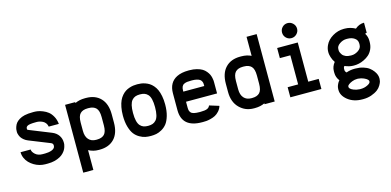

<svg xmlns="http://www.w3.org/2000/svg" viewBox="-80 -1193 3834 1881"><g transform="rotate(-15 1837.0 -253.0)"><path d="M267.6 -409.7H257.8Q223.6 -409.7 202.1 -406.7Q180.7 -403.8 171.1 -397.5Q161.6 -391.1 158.9 -385Q156.2 -378.9 156.2 -369.6V-364.3Q156.2 -359.4 174.3 -353L387.2 -267.6Q427.7 -251 449.5 -219Q471.2 -187 471.2 -147V-140.1Q471.2 -134.8 470.2 -127Q469.2 -119.1 464.6 -104Q460 -88.9 452.1 -75Q444.3 -61 429 -44.9Q413.6 -28.8 393.1 -17.6Q339.4 12.2 267.6 12.2H240.7Q212.9 12.2 183.8 4.2Q154.8 -3.9 128.7 -19.5Q102.5 -35.2 82 -56.4Q61.5 -77.6 49.3 -105.7Q37.1 -133.8 37.1 -164.6H139.6Q139.6 -140.6 167.2 -115.5Q194.8 -90.3 240.7 -90.3H267.6Q283.7 -90.3 300.3 -92.8Q316.9 -95.2 332.8 -100.8Q348.6 -106.4 358.6 -116.5Q368.7 -126.5 368.7 -140.1V-147Q368.7 -164.6 349.1 -172.9L138.2 -257.3Q115.7 -266.1 99.1 -279.8Q82.5 -293.5 74.2 -305.7Q65.9 -317.9 60.8 -331.5Q55.7 -345.2 54.7 -352.1Q53.7 -358.9 53.7 -363.8V-369.6Q53.7 -380.4 54.9 -391.1Q56.2 -401.9 62.7 -420.4Q69.3 -439 80.8 -453.6Q92.3 -468.3 115.2 -482.7Q138.2 -497.1 169.9 -504.4Q204.1 -512.2 257.8 -512.2H267.6Q284.7 -512.2 305.2 -508.8Q325.7 -505.4 354.2 -494.1Q382.8 -482.9 406.2 -464.6Q429.7 -446.3 448.2 -412.8Q466.8 -379.4 471.2 -335.4H368.7Q365.7 -356 354.2 -371.3Q342.8 -386.7 326.9 -394.5Q311 -402.3 295.9 -406Q280.8 -409.7 267.6 -409.7Z M681.2 -208.5Q681.2 -151.4 708.7 -120.8Q736.3 -90.3 782.7 -90.3H792.5Q842.3 -90.3 867.9 -116.2Q893.6 -142.1 893.6 -208.5V-291.5Q893.6 -357.4 867.9 -383.5Q842.3 -409.7 792.5 -409.7H782.7Q732.9 -409.7 707 -383.5Q681.2 -357.4 681.2 -291.5ZM681.2 188H578.6V-500H681.2V-490.7Q725.1 -512.2 782.7 -512.2H792.5Q887.7 -512.2 941.9 -454.8Q996.1 -397.5 996.1 -291.5V-208.5Q996.1 -101.6 941.9 -44.7Q887.7 12.2 792.5 12.2H782.7Q727.5 12.2 681.2 -13.2Z M1526.9 -250.5Q1526.9 -185.5 1512.5 -136.5Q1498 -87.4 1476.6 -59.8Q1455.1 -32.2 1424.8 -15.1Q1394.5 2 1368.2 7.1Q1341.8 12.2 1312.5 12.2Q1283.2 12.2 1256.8 7.1Q1230.5 2 1200.2 -15.1Q1169.9 -32.2 1148.4 -59.8Q1127 -87.4 1112.5 -136.5Q1098.1 -185.5 1098.1 -250.5Q1098.1 -297.4 1105.7 -335.9Q1113.3 -374.5 1125.5 -401.1Q1137.7 -427.7 1155.5 -448Q1173.3 -468.3 1191.9 -480.2Q1210.4 -492.2 1232.7 -499.5Q1254.9 -506.8 1273.4 -509.3Q1292 -511.7 1312.5 -511.7Q1332.5 -511.7 1351.6 -509.3Q1370.6 -506.8 1392.6 -499.3Q1414.6 -491.7 1433.1 -480Q1451.7 -468.3 1469.5 -448Q1487.3 -427.7 1499.5 -401.1Q1511.7 -374.5 1519.3 -335.9Q1526.9 -297.4 1526.9 -250.5ZM1312.5 -409.2Q1284.7 -409.2 1264.9 -401.9Q1245.1 -394.5 1230.2 -376.7Q1215.3 -358.9 1208 -327.6Q1200.7 -296.4 1200.7 -250.5Q1200.7 -202.1 1208.7 -169.7Q1216.8 -137.2 1232.4 -120.4Q1248 -103.5 1267.1 -96.9Q1286.1 -90.3 1312.5 -90.3Q1339.4 -90.3 1358.4 -97.2Q1377.4 -104 1393.1 -121.1Q1408.7 -138.2 1416.5 -170.4Q1424.3 -202.6 1424.3 -250.5Q1424.3 -297.9 1416.5 -330.1Q1408.7 -362.3 1393.1 -379.2Q1377.4 -396 1358.4 -402.6Q1339.4 -409.2 1312.5 -409.2Z M1842.3 -512.2Q1883.3 -512.2 1916.7 -503.4Q1950.2 -494.6 1970.9 -481.9Q1991.7 -469.2 2006.8 -450.7Q2022 -432.1 2029.3 -416.5Q2036.6 -400.9 2040.8 -381.8Q2044.9 -362.8 2045.4 -353.8Q2045.9 -344.7 2045.9 -335.4V-222.7H1731V-164.6Q1731 -146 1733.9 -134.5Q1736.8 -123 1746.3 -111.8Q1755.9 -100.6 1777.1 -95.5Q1798.3 -90.3 1832.5 -90.3H1842.3Q1889.6 -90.3 1911.1 -99.9Q1932.6 -109.4 1939 -129.4L2036.6 -99.1Q2027.8 -69.3 2007.8 -47.4Q1987.8 -25.4 1966.6 -14.4Q1945.3 -3.4 1918.5 3.2Q1891.6 9.8 1875.2 11Q1858.9 12.2 1842.3 12.2H1832.5Q1628.4 12.2 1628.4 -164.6V-335.4Q1628.4 -445.3 1713.4 -488.3Q1761.2 -512.2 1832.5 -512.2ZM1832.5 -409.7Q1807.1 -409.7 1791.7 -407.7Q1776.4 -405.8 1761 -398.7Q1745.6 -391.6 1738.3 -376Q1731 -360.4 1731 -335.4V-325.2H1943.4V-335.4Q1943.4 -346.7 1942.4 -354.7Q1941.4 -362.8 1935.8 -374Q1930.2 -385.3 1919.9 -392.3Q1909.7 -399.4 1889.9 -404.5Q1870.1 -409.7 1842.3 -409.7Z M2255.9 -291.5V-208.5Q2255.9 -151.4 2283.4 -120.8Q2311 -90.3 2357.4 -90.3H2367.2Q2417 -90.3 2442.6 -116.2Q2468.3 -142.1 2468.3 -208.5V-291.5Q2468.3 -357.4 2442.6 -383.5Q2417 -409.7 2367.2 -409.7H2357.4Q2307.6 -409.7 2281.7 -383.5Q2255.9 -357.4 2255.9 -291.5ZM2357.4 -512.2H2367.2Q2424.3 -512.2 2468.3 -490.7V-683.6H2570.8V0H2468.3V-9.3Q2424.3 12.2 2367.2 12.2H2357.4Q2271 12.2 2212.2 -46.9Q2153.3 -106 2153.3 -208.5V-291.5Q2153.3 -397.5 2207.8 -454.8Q2262.2 -512.2 2357.4 -512.2Z M2729.5 -500H2938.5V-102.5H3044.4V0H2729.5V-102.5H2835.9V-397.5H2729.5ZM2890.6 -709.5Q2921.9 -709.5 2944.6 -687Q2967.3 -664.6 2967.3 -633.3Q2967.3 -602.1 2944.6 -579.6Q2921.9 -557.1 2890.6 -557.1Q2858.9 -557.1 2836.9 -579.3Q2814.9 -601.6 2814.9 -633.3Q2814.9 -665 2836.9 -687.3Q2858.9 -709.5 2890.6 -709.5Z M3417 99.6Q3454.6 99.6 3486.3 83.7Q3518.1 67.9 3518.1 52.2V44.4Q3518.1 40 3508.5 30Q3499 20 3474.1 8.8Q3449.2 -2.4 3417 -4.9H3407.2Q3381.3 -4.9 3356.7 4.9Q3332 14.6 3318.8 25.4Q3305.7 36.1 3305.7 42.5V52.2Q3305.7 58.1 3314.5 67.6Q3323.2 77.1 3348.1 87.4Q3373 97.7 3407.2 99.6ZM3598.6 -411.6Q3620.6 -376.5 3620.6 -335.4V-322.8Q3620.6 -282.2 3605.5 -249.5Q3590.3 -216.8 3567.6 -197Q3544.9 -177.2 3516.4 -163.6Q3487.8 -149.9 3463.1 -144.8Q3438.5 -139.6 3417 -139.6H3407.2Q3367.2 -139.6 3320.3 -159.7Q3310.1 -147.9 3310.1 -137.2V-119.6Q3310.1 -106 3324.7 -92.8Q3366.2 -107.4 3407.2 -107.4H3417Q3460.4 -107.4 3496.3 -96.2Q3532.2 -85 3554.7 -67.9Q3577.1 -50.8 3592.5 -30Q3607.9 -9.3 3614.3 9Q3620.6 27.3 3620.6 42.5V52.2Q3620.6 61.5 3617.4 75.7Q3614.3 89.8 3600.6 113.8Q3586.9 137.7 3564.5 154.8Q3536.6 175.8 3498 189Q3459.5 202.1 3417 202.1H3407.2Q3318.4 202.1 3259.3 154.8Q3203.1 109.4 3203.1 52.2V42.5Q3203.1 35.2 3205.3 23.9Q3207.5 12.7 3215.6 -5.4Q3223.6 -23.4 3236.8 -37.1Q3207.5 -74.7 3207.5 -119.6V-137.2Q3207.5 -183.1 3239.3 -222.7Q3220.7 -249.5 3211.9 -279.1Q3203.1 -308.6 3203.1 -322.8V-335.4Q3203.1 -366.2 3218.3 -399.4Q3241.2 -449.2 3294.7 -480.7Q3348.1 -512.2 3407.2 -512.2H3417.5Q3472.7 -512.2 3524.4 -483.9Q3564.9 -519.5 3615.7 -519.5V-417Q3608.4 -417 3598.6 -411.6ZM3407.2 -242.2H3417Q3450.7 -242.2 3484.4 -264.6Q3518.1 -287.1 3518.1 -322.8V-335.4Q3518.1 -369.6 3489 -389.6Q3460 -409.7 3417 -409.7H3407.2Q3371.6 -409.7 3338.6 -387.2Q3305.7 -364.7 3305.7 -335.4V-318.8Q3305.7 -312.5 3309.8 -301.8Q3314 -291 3323.7 -276.6Q3333.5 -262.2 3355.5 -252.2Q3377.4 -242.2 3407.2 -242.2Z"/></g></svg>

Font: Anka/Coder Condensed
Style: Bold
Weight: 700
Width: 4
Monospace: yes
Version: Version 001.100